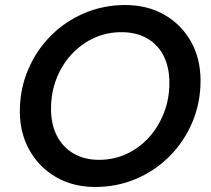

<svg xmlns="http://www.w3.org/2000/svg" viewBox="-20 -732 841 764"><path d="M359 12Q271 12 203.5 -27Q136 -66 97.5 -134Q59 -202 59 -289Q59 -377 91.5 -454Q124 -531 181.5 -589Q239 -647 315.5 -679.5Q392 -712 478 -712Q567 -712 634.5 -673Q702 -634 740 -566.5Q778 -499 778 -411Q778 -323 745.5 -246Q713 -169 655.5 -111Q598 -53 522 -20.5Q446 12 359 12ZM374 -96Q432 -96 482.5 -119Q533 -142 571.5 -184Q610 -226 632 -282Q654 -338 654 -402Q654 -464 631.5 -509Q609 -554 566 -579Q523 -604 463 -604Q405 -604 354.5 -581Q304 -558 265 -516Q226 -474 204.5 -418.5Q183 -363 183 -299Q183 -237 206.5 -191.5Q230 -146 273 -121Q316 -96 374 -96Z"/></svg>

Font: DM Sans 24pt SemiBold
Style: Italic
Weight: 600
Italic angle: -10°
Designer: Colophon Foundry, Jonny Pinhorn
Foundry: Colophon Foundry
Version: Version 4.004;gftools[0.9.30]